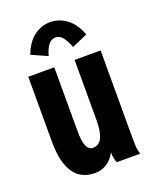

<svg xmlns="http://www.w3.org/2000/svg" viewBox="-128 -732 656 818"><g transform="rotate(-20 200.0 -323.0)"><path d="M162 12Q123 12 94 -6.5Q65 -25 48.5 -69.5Q32 -114 33 -192V-471H151V-184Q151 -132 161 -112Q171 -92 189 -92Q217 -92 230 -119Q243 -146 243 -196V-471H361V-74Q361 -52 362 -34.5Q363 -17 369 0H263Q254 -19 254 -48Q239 -19 214.5 -3.5Q190 12 162 12ZM145 -524 73 -556Q92 -607 125.5 -632.5Q159 -658 199 -658Q240 -658 274 -632.5Q308 -607 327 -556L256 -525Q244 -555 231 -572Q218 -589 199 -589Q180 -589 166.5 -572Q153 -555 145 -524Z"/></g></svg>

Font: Inconsolata Condensed Black
Style: Regular
Weight: 900
Width: 3
Monospace: yes
Designer: Raph Levien, Cyreal, Brenton Simpson
Foundry: Raph Levien, Cyreal, Google
Version: Version 3.001; ttfautohint (v1.8.2.53-6de2)